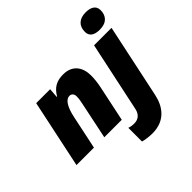

<svg xmlns="http://www.w3.org/2000/svg" viewBox="-244 -1003 1469 1469"><g transform="rotate(-45 490.0 -268.5)"><path d="M870 -606C945 -606 980 -647 980 -708C980 -759 937 -777 887 -777C818 -777 777 -741 777 -675C777 -624 817 -606 870 -606ZM11 0H200L257 -270C277 -368 310 -413 347 -413C367 -413 384 -399 384 -371C384 -348 379 -319 375 -302L312 0H501L563 -294C570 -329 575 -369 575 -406C575 -491 532 -563 429 -563C359 -563 313 -538 277 -476H273L279 -553H128ZM594 240C734 240 795 146 816 46L943 -553H754L633 16C622 68 588 88 548 88C531 88 517 87 493 79V227C516 234 559 240 594 240Z"/></g></svg>

Font: Noto Sans Black
Style: Italic
Weight: 900
Italic angle: -12°
Designer: Monotype Design Team
Foundry: Monotype Imaging Inc.
Version: Version 2.013